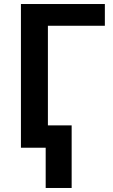

<svg xmlns="http://www.w3.org/2000/svg" viewBox="-20 -734 562 954"><path d="M501 -714V-606H218V-111H336V200H207V0H84V-714Z"/></svg>

Font: Noto Sans Display SemiBold
Style: Regular
Weight: 600
Designer: Monotype Design Team
Foundry: Monotype Imaging Inc.
Version: Version 2.003